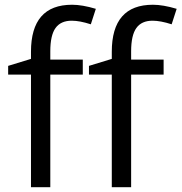

<svg xmlns="http://www.w3.org/2000/svg" viewBox="-20 -785 761 805"><path d="M666 -472.2H529.8V0H448.7V-472.2H353V-508.8L448.7 -538.1V-567.9Q448.7 -765.1 621.1 -765.1Q663.6 -765.1 720.7 -748L699.7 -683.1Q652.8 -698.2 619.6 -698.2Q573.7 -698.2 551.8 -667.7Q529.8 -637.2 529.8 -569.8V-535.2H666ZM327.1 -472.2H190.9V0H109.9V-472.2H14.2V-508.8L109.9 -538.1V-567.9Q109.9 -765.1 282.2 -765.1Q324.7 -765.1 381.8 -748L360.8 -683.1Q314 -698.2 280.8 -698.2Q234.9 -698.2 212.9 -667.7Q190.9 -637.2 190.9 -569.8V-535.2H327.1Z"/></svg>

Font: f02075841
Style: Regular
Weight: 400
Foundry: Ascender Corporation
Version: Version 1.10